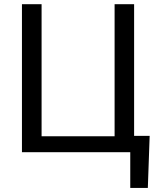

<svg xmlns="http://www.w3.org/2000/svg" viewBox="-20 -731 771 922"><path d="M85.4 0H605.5V171.4H689.9L698.7 -78.6H624V-710.9H530.3V-76.7H179.7V-710.9H85.4Z"/></svg>

Font: Roboto
Style: Regular
Weight: 400
Designer: Google
Version: Version 2.137; 2017